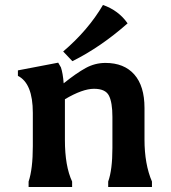

<svg xmlns="http://www.w3.org/2000/svg" viewBox="-20 -752 686 772"><path d="M112 -298Q112 -417 52 -447V-469L214 -500L225 -481Q233 -457 236 -417Q287 -458 324.5 -478.5Q362 -499 404 -499Q479 -499 520 -452.5Q561 -406 561 -318V-191Q561 -92 591 -22V0H415V-22Q432 -69 432 -157V-282Q432 -340 418 -367.5Q404 -395 358 -395Q312 -395 241 -353V-189Q241 -84 270 -22V0H95V-22Q112 -73 112 -164ZM493 -658Q384 -562 271 -506L234 -545Q334 -630 394 -732Q457 -710 493 -658Z"/></svg>

Font: Asul
Style: Bold
Weight: 700
Designer: Mariela Monsalve
Foundry: Mariela Monsalve
Version: Version 1.002